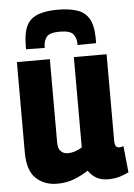

<svg xmlns="http://www.w3.org/2000/svg" viewBox="-54 -801 596 853"><g transform="rotate(-5 243.5 -375.0)"><path d="M167 10Q110 10 72.5 -25Q35 -60 35 -142V-544H182V-172Q182 -146 194 -133.5Q206 -121 227 -121Q256 -121 289 -141V-544H435V-159Q435 -140 440.5 -133.5Q446 -127 455 -127Q465 -127 474 -131L486 -13Q469 -4 446 3Q423 10 394 10Q362 10 341 -2.5Q320 -15 306 -36Q274 -15 240.5 -2.5Q207 10 167 10ZM236 -760Q285 -760 320 -749Q355 -738 373.5 -708.5Q392 -679 393 -622Q393 -609 393 -597L310 -596Q310 -599 310 -600.5Q310 -602 310 -605Q309 -630 295 -646Q281 -662 236 -662Q192 -662 178.5 -646Q165 -630 164 -605V-596L81 -597Q80 -604 80.5 -610Q81 -616 81 -622Q82 -700 118 -730Q154 -760 236 -760Z"/></g></svg>

Font: Georama SemiCondensed
Style: Bold
Weight: 700
Width: 4
Designer: Jean-Baptiste Levee
Foundry: Production Type
Version: Version 1.000